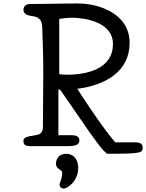

<svg xmlns="http://www.w3.org/2000/svg" viewBox="-20 -841 841 1105"><path d="M630 -588C630 -441 475 -411 364 -411C351 -411 334 -412 321 -414V-732C335 -735 365 -739 393 -739C462 -739 630 -717 630 -588ZM438 -163C512 -54 582 44 600 44C792 44 801 39 801 8C801 -15 786 -22 751 -22H643C556 -123 425 -330 425 -330C584 -350 726 -428 726 -594C726 -762 551 -821 429 -821C309 -821 260 -818 154 -818C125 -818 115 -800 115 -785C115 -765 130 -753 162 -749C199 -744 221 -733 223 -685C227 -578 229 -519 229 -412C229 -311 227 -209 227 -109C227 -71 203 -65 179 -62C129 -55 115 -47 115 -31C115 -10 120 0 159 0H370C429 0 437 -16 437 -33C437 -60 411 -63 386 -63H316V-325H326ZM302 102C302 133 338 135 338 152C338 192 323 207 323 221C323 244 343 244 349 244C365 244 430 205 430 125C430 67 394 44 362 44C318 44 302 74 302 102Z"/></svg>

Font: Life Savers
Style: ExtraBold
Weight: 800
Designer: Pablo Impallari, Rodrigo Fuenzalida, Brenda Gallo
Foundry: Pablo Impallari, Rodrigo Fuenzalida, Brenda Gallo
Version: Version 3.000